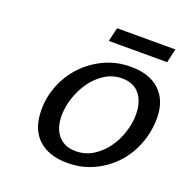

<svg xmlns="http://www.w3.org/2000/svg" viewBox="-121 -772 873 897"><g transform="rotate(20 315.0 -323.5)"><path d="M109 -181Q109 -245 133 -304.5Q157 -364 200.5 -410Q244 -456 303.5 -484Q363 -512 434 -512Q528 -512 579 -463Q630 -414 630 -328Q630 -261 606.5 -199Q583 -137 540 -90.5Q497 -44 437.5 -16Q378 12 307 12Q213 12 161 -37.5Q109 -87 109 -181ZM207 -187Q207 -159 214 -134.5Q221 -110 235.5 -92Q250 -74 272 -63.5Q294 -53 325 -53Q372 -53 410.5 -77Q449 -101 476 -138.5Q503 -176 517.5 -221.5Q532 -267 532 -310Q532 -339 525 -363.5Q518 -388 504 -407Q490 -426 467.5 -436.5Q445 -447 415 -447Q368 -447 329.5 -422.5Q291 -398 264 -360Q237 -322 222 -276Q207 -230 207 -187ZM295 -590 311 -659H601L585 -590Z"/></g></svg>

Font: Perun
Style: Italic
Weight: 400
Italic angle: -12°
Foundry: Copyright (c) Stefan Peev, Context Ltd, 2016
Version: Version 1.027